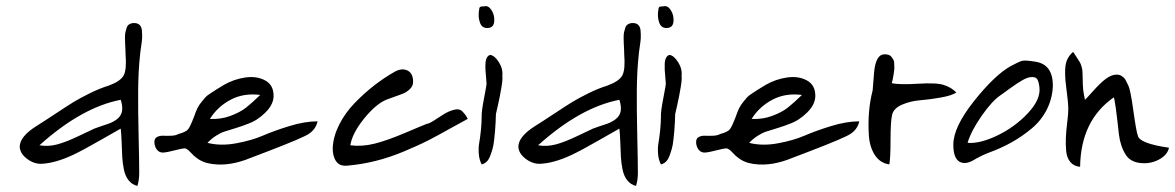

<svg xmlns="http://www.w3.org/2000/svg" viewBox="-20 -618 3874 633"><path d="M378 -194Q367 -188 309.5 -155Q252 -122 220 -107Q162 -80 117 -78Q92 -77 69 -94.5Q46 -112 45 -134Q45 -168 101 -203Q122 -216 163.5 -243.5Q205 -271 224 -282.5Q243 -294 275 -310Q307 -326 339 -336Q377 -350 387.5 -369Q398 -388 394 -439Q394 -443 393.5 -455.5Q393 -468 392.5 -475Q392 -482 392 -493.5Q392 -505 393.5 -512Q395 -519 397.5 -526.5Q400 -534 405.5 -537.5Q411 -541 418 -542Q432 -543 439.5 -536.5Q447 -530 448 -516Q449 -502 448.5 -492Q448 -482 445 -462.5Q442 -443 442 -439Q436 -386 435.5 -320Q435 -254 437 -169Q439 -84 439 -48Q439 -25 433 -5Q416 -9 404.5 -23Q393 -37 388.5 -59Q384 -81 383 -101Q382 -121 381 -149.5Q380 -178 378 -194ZM291 -194Q298 -197 313.5 -202Q329 -207 339 -210.5Q349 -214 360 -221Q371 -228 377 -237.5Q383 -247 383 -260Q383 -274 378 -289Q249 -264 110 -139Q139 -134 169 -142Q199 -150 242.5 -171Q286 -192 291 -194Z M882 -302Q882 -274 855.5 -247.5Q829 -221 798 -210Q781 -203 756.5 -195.5Q732 -188 719.5 -184Q707 -180 691.5 -170Q676 -160 664 -147Q707 -136 758.5 -145.5Q810 -155 847 -171Q884 -187 934.5 -202.5Q985 -218 1027 -218Q1021 -191 997 -176Q986 -169 953 -155Q920 -141 864 -119.5Q808 -98 805 -97Q774 -84 742 -78.5Q710 -73 678 -77.5Q646 -82 625 -100Q621 -102 609 -115Q597 -128 589 -129Q582 -129 556.5 -122.5Q531 -116 520 -115Q505 -114 497 -125Q489 -136 489 -150Q489 -162 498 -166.5Q507 -171 518.5 -170.5Q530 -170 544.5 -170.5Q559 -171 568 -176Q593 -183 600 -191.5Q607 -200 620 -234Q625 -249 630.5 -260.5Q636 -272 644.5 -282Q653 -292 657 -297Q661 -302 675 -311Q689 -320 693.5 -323Q698 -326 718 -338Q751 -357 788.5 -362.5Q826 -368 854 -353Q882 -338 882 -302ZM838 -305Q783 -312 740 -289Q697 -266 672 -226Q708 -224 740 -236Q772 -248 791 -263Q810 -278 838 -305Z M1388 -210Q1394 -210 1410.5 -220.5Q1427 -231 1442.5 -241Q1458 -251 1476.5 -256Q1495 -261 1505 -250Q1516 -239 1522 -226Q1500 -214 1469 -197Q1438 -180 1426.5 -173.5Q1415 -167 1394.5 -156.5Q1374 -146 1355 -137.5Q1336 -129 1310 -118Q1219 -80 1126 -72Q1100 -69 1088 -86.5Q1076 -104 1077 -132Q1079 -169 1098.5 -207.5Q1118 -246 1149 -278Q1180 -310 1212 -335Q1244 -360 1277 -379Q1303 -395 1322.5 -386Q1342 -377 1342 -348Q1342 -335 1332 -325Q1322 -315 1310 -310Q1298 -305 1279 -298.5Q1260 -292 1253 -289Q1218 -274 1179.5 -226Q1141 -178 1135 -139Q1174 -134 1215.5 -144.5Q1257 -155 1317 -180.5Q1377 -206 1388 -210Z M1591 -526Q1570 -523 1562.5 -543Q1555 -563 1560 -589Q1561 -595 1564.5 -596Q1568 -597 1576 -597Q1590 -601 1600.5 -584.5Q1611 -568 1609.5 -548Q1608 -528 1591 -526ZM1568 -233Q1567 -249 1576 -295Q1585 -341 1584 -344Q1584 -347 1582.5 -363Q1581 -379 1580.5 -387.5Q1580 -396 1580.5 -408Q1581 -420 1585 -427.5Q1589 -435 1596 -437Q1611 -435 1625 -412.5Q1639 -390 1636 -367Q1638 -359 1633 -329Q1628 -299 1621.5 -270.5Q1615 -242 1615 -242Q1615 -233 1614 -215Q1613 -197 1612 -185Q1611 -173 1609 -155.5Q1607 -138 1603.5 -126Q1600 -114 1595.5 -102.5Q1591 -91 1584 -84.5Q1577 -78 1568 -76Q1560 -91 1558.5 -111Q1557 -131 1560 -147.5Q1563 -164 1565.5 -189Q1568 -214 1568 -233Z M2022 -194Q2011 -188 1953.5 -155Q1896 -122 1864 -107Q1806 -80 1761 -78Q1736 -77 1713 -94.5Q1690 -112 1689 -134Q1689 -168 1745 -203Q1766 -216 1807.5 -243.5Q1849 -271 1868 -282.5Q1887 -294 1919 -310Q1951 -326 1983 -336Q2021 -350 2031.5 -369Q2042 -388 2038 -439Q2038 -443 2037.5 -455.5Q2037 -468 2036.5 -475Q2036 -482 2036 -493.5Q2036 -505 2037.5 -512Q2039 -519 2041.5 -526.5Q2044 -534 2049.5 -537.5Q2055 -541 2062 -542Q2076 -543 2083.5 -536.5Q2091 -530 2092 -516Q2093 -502 2092.5 -492Q2092 -482 2089 -462.5Q2086 -443 2086 -439Q2080 -386 2079.5 -320Q2079 -254 2081 -169Q2083 -84 2083 -48Q2083 -25 2077 -5Q2060 -9 2048.5 -23Q2037 -37 2032.5 -59Q2028 -81 2027 -101Q2026 -121 2025 -149.5Q2024 -178 2022 -194ZM1935 -194Q1942 -197 1957.5 -202Q1973 -207 1983 -210.5Q1993 -214 2004 -221Q2015 -228 2021 -237.5Q2027 -247 2027 -260Q2027 -274 2022 -289Q1893 -264 1754 -139Q1783 -134 1813 -142Q1843 -150 1886.5 -171Q1930 -192 1935 -194Z M2182 -526Q2161 -523 2153.5 -543Q2146 -563 2151 -589Q2152 -595 2155.5 -596Q2159 -597 2167 -597Q2181 -601 2191.5 -584.5Q2202 -568 2200.5 -548Q2199 -528 2182 -526ZM2159 -233Q2158 -249 2167 -295Q2176 -341 2175 -344Q2175 -347 2173.5 -363Q2172 -379 2171.5 -387.5Q2171 -396 2171.5 -408Q2172 -420 2176 -427.5Q2180 -435 2187 -437Q2202 -435 2216 -412.5Q2230 -390 2227 -367Q2229 -359 2224 -329Q2219 -299 2212.5 -270.5Q2206 -242 2206 -242Q2206 -233 2205 -215Q2204 -197 2203 -185Q2202 -173 2200 -155.5Q2198 -138 2194.5 -126Q2191 -114 2186.5 -102.5Q2182 -91 2175 -84.5Q2168 -78 2159 -76Q2151 -91 2149.5 -111Q2148 -131 2151 -147.5Q2154 -164 2156.5 -189Q2159 -214 2159 -233Z M2668 -302Q2668 -274 2641.5 -247.5Q2615 -221 2584 -210Q2567 -203 2542.5 -195.5Q2518 -188 2505.5 -184Q2493 -180 2477.5 -170Q2462 -160 2450 -147Q2493 -136 2544.5 -145.5Q2596 -155 2633 -171Q2670 -187 2720.5 -202.5Q2771 -218 2813 -218Q2807 -191 2783 -176Q2772 -169 2739 -155Q2706 -141 2650 -119.5Q2594 -98 2591 -97Q2560 -84 2528 -78.5Q2496 -73 2464 -77.5Q2432 -82 2411 -100Q2407 -102 2395 -115Q2383 -128 2375 -129Q2368 -129 2342.5 -122.5Q2317 -116 2306 -115Q2291 -114 2283 -125Q2275 -136 2275 -150Q2275 -162 2284 -166.5Q2293 -171 2304.5 -170.5Q2316 -170 2330.5 -170.5Q2345 -171 2354 -176Q2379 -183 2386 -191.5Q2393 -200 2406 -234Q2411 -249 2416.5 -260.5Q2422 -272 2430.5 -282Q2439 -292 2443 -297Q2447 -302 2461 -311Q2475 -320 2479.5 -323Q2484 -326 2504 -338Q2537 -357 2574.5 -362.5Q2612 -368 2640 -353Q2668 -338 2668 -302ZM2624 -305Q2569 -312 2526 -289Q2483 -266 2458 -226Q2494 -224 2526 -236Q2558 -248 2577 -263Q2596 -278 2624 -305Z M2857 -320Q2857 -326 2862 -382Q2868 -439 2896 -439Q2904 -439 2910 -437Q2916 -435 2919.5 -430Q2923 -425 2925.5 -421Q2928 -417 2928 -409.5Q2928 -402 2928.5 -397Q2929 -392 2927.5 -382.5Q2926 -373 2925.5 -369Q2925 -365 2923 -355.5Q2921 -346 2920 -344Q2944 -338 3007.5 -342Q3071 -346 3094 -337Q3116 -330 3133 -313Q3118 -303 3082 -296.5Q3046 -290 3014 -287.5Q2982 -285 2954 -273Q2926 -261 2921 -239Q2916 -216 2916 -157Q2916 -98 2912 -76Q2882 -80 2864.5 -106.5Q2847 -133 2844.5 -172Q2842 -211 2845 -248Q2848 -285 2857 -320Z M3123 -141Q3123 -199 3191 -284.5Q3259 -370 3312 -400Q3340 -415 3350 -417.5Q3360 -420 3391 -415Q3453 -407 3451 -332Q3449 -292 3431 -256.5Q3413 -221 3382 -195Q3351 -169 3316.5 -149.5Q3282 -130 3241 -115Q3241 -115 3234.5 -112.5Q3228 -110 3218.5 -105.5Q3209 -101 3198 -95Q3165 -73 3144 -84.5Q3123 -96 3123 -141ZM3407 -329Q3405 -347 3400.5 -355.5Q3396 -364 3383 -364Q3369 -364 3351.5 -354Q3334 -344 3309 -326Q3284 -308 3280 -305Q3251 -286 3216 -235.5Q3181 -185 3170 -147Q3212 -144 3269.5 -172Q3327 -200 3369 -245Q3411 -290 3407 -329Z M3549 -376Q3549 -369 3549.5 -356.5Q3550 -344 3550 -338.5Q3550 -333 3551 -323.5Q3552 -314 3553.5 -306Q3555 -298 3557 -289Q3559 -290 3584 -318Q3609 -346 3627 -359Q3645 -372 3661 -372Q3672 -372 3679.5 -366.5Q3687 -361 3690 -356Q3693 -351 3700 -336Q3707 -322 3716.5 -253.5Q3726 -185 3731 -172Q3735 -145 3834 -131Q3829 -107 3801 -92Q3773 -77 3740 -80.5Q3707 -84 3692 -107Q3674 -135 3669 -174Q3657 -286 3652 -297Q3543 -221 3541 -68Q3520 -70 3508.5 -84Q3497 -98 3495 -120.5Q3493 -143 3494 -164.5Q3495 -186 3498.5 -214.5Q3502 -243 3502 -257Q3502 -280 3495.5 -328Q3489 -376 3493 -402.5Q3497 -429 3518 -447Q3522 -441 3529.5 -429.5Q3537 -418 3540 -413Q3543 -408 3546 -398Q3549 -388 3549 -376Z"/></svg>

Font: Long Cang
Style: Regular
Weight: 400
Designer: ZhongQi
Foundry: ZhongQi
Version: Version 2.001